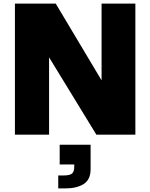

<svg xmlns="http://www.w3.org/2000/svg" viewBox="-20 -749 836 1068"><path d="M63 0V-729H290L545 -302V-729H733V0H516L253 -430V0ZM304 299V227H333Q368 227 380.5 216.5Q393 206 393 178V166H312V56H484V192Q484 250 445.5 274.5Q407 299 344 299Z"/></svg>

Font: BDO Grotesk Black
Style: Regular
Weight: 900
Designer: Deni Anggara
Foundry: Lokal Container
Version: Version 2.000